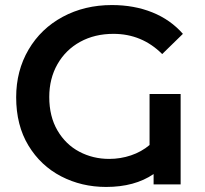

<svg xmlns="http://www.w3.org/2000/svg" viewBox="-20 -730 812 760"><path d="M572 -358H695V0H588V-41Q513 10 400 10Q303 10 222 -32Q141 -74 92.5 -154Q44 -234 44 -345Q44 -450 93 -533.5Q142 -617 228.5 -663.5Q315 -710 423 -710Q511 -710 583 -681Q655 -652 704 -596L622 -516Q542 -596 429 -596Q355 -596 297.5 -564.5Q240 -533 207.5 -476Q175 -419 175 -346Q175 -269 207.5 -213.5Q240 -158 294 -129.5Q348 -101 412 -101Q457 -101 498.5 -115Q540 -129 572 -156Z"/></svg>

Font: Montserrat Alternates SemiBold
Style: Regular
Weight: 600
Designer: Julieta Ulanovsky
Foundry: Julieta Ulanovsky
Version: Version 7.200